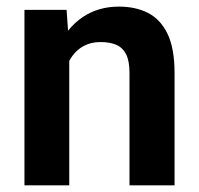

<svg xmlns="http://www.w3.org/2000/svg" viewBox="-20 -558 600 578"><path d="M188.5 -415.5V0H53.6V-528.3H180.4ZM168.2 -283H130Q130.4 -360.7 156.3 -417.9Q182.3 -475.1 229.1 -506.6Q275.9 -538.1 338.1 -538.1Q388.6 -538.1 426.1 -518.8Q463.7 -499.4 484.6 -455.6Q505.5 -411.7 505.5 -338V0H369.8V-338.7Q369.8 -374.3 359.7 -394.5Q349.5 -414.6 330.2 -423Q310.8 -431.4 282.8 -431.4Q254.1 -431.4 232.5 -419.9Q210.9 -408.4 196.7 -388Q182.5 -367.7 175.3 -340.8Q168.2 -314 168.2 -283Z"/></svg>

Font: Vazirmatn
Style: Regular
Weight: 400
Designer: Saber Rastikerdar
Foundry: Saber Rastikerdar
Version: Version 33.003;September 2, 2022;FontCreator 14.0.0.2862 64-